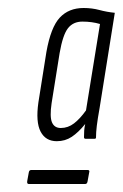

<svg xmlns="http://www.w3.org/2000/svg" viewBox="-20 -684 307 480"><path d="M122 -331Q94 -331 81.5 -355Q69 -379 76 -428L96 -554Q107 -616 129.5 -640Q152 -664 189 -664Q210 -664 228.5 -659Q247 -654 267 -652L229 -414Q224 -386 222 -369.5Q220 -353 220 -340Q220 -337 216 -337H194Q190 -337 190 -341Q190 -350 190.5 -357.5Q191 -365 193 -374Q176 -353 159.5 -342Q143 -331 122 -331ZM52 -224Q47 -224 48 -231L52 -253Q53 -259 58 -259H199Q205 -259 203 -253L199 -231Q198 -224 193 -224ZM132 -364Q150 -364 165 -375.5Q180 -387 195 -408L230 -624Q220 -627 209 -628.5Q198 -630 186 -630Q163 -630 150 -613.5Q137 -597 129 -551L109 -426Q104 -392 110 -378Q116 -364 132 -364Z"/></svg>

Font: Sofia Sans Extra Condensed Light
Style: Italic
Weight: 300
Italic angle: -9°
Version: Version 4.100